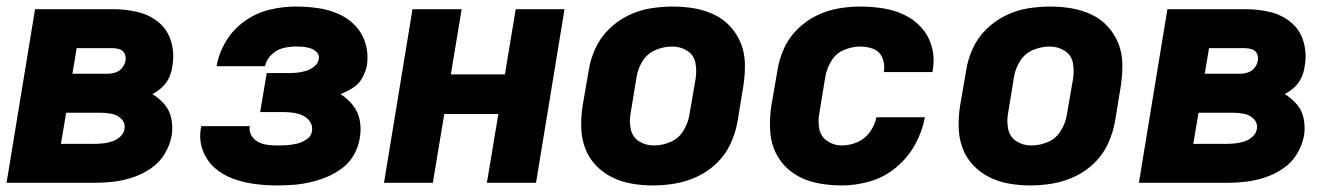

<svg xmlns="http://www.w3.org/2000/svg" viewBox="-20 -558 4072 586"><path d="M0 0H269Q298 0 327 -3.5Q356 -7 385 -16.5Q414 -26 440.5 -44Q467 -62 483 -89Q499 -116 504 -144Q508 -170 503 -195.5Q498 -221 482 -239.5Q466 -258 445 -271Q461 -279 475 -292Q489 -305 496.5 -322Q504 -339 506 -356Q513 -394 502.5 -430.5Q492 -467 464 -490Q436 -513 399.5 -521.5Q363 -530 324 -530H87ZM201 -333 214 -411H324Q335 -411 345.5 -407.5Q356 -404 360.5 -394Q365 -384 363 -373Q361 -361 353 -351Q345 -341 333 -337Q321 -333 309 -333ZM166 -119 182 -214H287Q304 -214 321.5 -210.5Q339 -207 351 -194.5Q363 -182 360 -164Q358 -151 347 -141Q336 -131 322.5 -126.5Q309 -122 295.5 -120.5Q282 -119 269 -119Z M826 8Q851 8 876.5 6Q902 4 928 -2Q954 -8 979 -18.5Q1004 -29 1026 -46Q1048 -63 1061 -87Q1074 -111 1078 -136Q1083 -164 1078 -190.5Q1073 -217 1057 -237Q1041 -257 1019 -271Q1038 -278 1056.5 -289.5Q1075 -301 1085.5 -320Q1096 -339 1100 -359Q1105 -393 1095.5 -425Q1086 -457 1064 -480Q1042 -503 1012 -516Q982 -529 949 -533.5Q916 -538 882 -538Q843 -538 803 -528.5Q763 -519 727.5 -494Q692 -469 670 -432.5Q648 -396 641 -356H789Q793 -376 808.5 -391Q824 -406 843.5 -411Q863 -416 882 -416Q894 -416 905.5 -415Q917 -414 928 -410.5Q939 -407 947 -398.5Q955 -390 953 -378Q951 -365 939.5 -355.5Q928 -346 915 -342Q902 -338 889 -336.5Q876 -335 863 -335H794L774 -216H844Q859 -216 874.5 -214Q890 -212 904 -205.5Q918 -199 926.5 -186Q935 -173 932 -157Q930 -142 915.5 -132.5Q901 -123 886 -119.5Q871 -116 856 -115Q841 -114 826 -114Q811 -114 796 -116Q781 -118 768.5 -124.5Q756 -131 748 -143.5Q740 -156 742 -171L743 -173H594Q594 -169 593 -166Q587 -131 599 -99Q611 -67 635.5 -45.5Q660 -24 691.5 -12.5Q723 -1 757 3.5Q791 8 826 8Z M1152 0H1301L1336 -210H1501L1466 0H1616L1703 -530H1554L1521 -331H1356L1389 -530H1239Z M1973 8Q2007 8 2041.5 2Q2076 -4 2109 -19.5Q2142 -35 2168.5 -61Q2195 -87 2210 -120Q2225 -153 2231 -187L2249 -297Q2254 -330 2253.5 -363Q2253 -396 2241.5 -425Q2230 -454 2209 -477Q2188 -500 2159.5 -513.5Q2131 -527 2099 -532.5Q2067 -538 2034 -538Q2000 -538 1965.5 -532.5Q1931 -527 1898 -511Q1865 -495 1838.5 -469Q1812 -443 1797 -410Q1782 -377 1777 -344L1758 -234Q1753 -200 1754 -167.5Q1755 -135 1766 -105.5Q1777 -76 1798.5 -53.5Q1820 -31 1848 -17Q1876 -3 1908 2.5Q1940 8 1973 8ZM1976 -114Q1950 -114 1930 -127Q1910 -140 1905 -164.5Q1900 -189 1905 -214L1923 -324Q1927 -349 1941.5 -372Q1956 -395 1981 -405.5Q2006 -416 2032 -416Q2057 -416 2077.5 -403Q2098 -390 2102.5 -366Q2107 -342 2103 -317L2084 -207Q2080 -182 2065.5 -158.5Q2051 -135 2026 -124.5Q2001 -114 1976 -114Z M2549 8Q2592 8 2635.5 -4.5Q2679 -17 2715 -47Q2751 -77 2773 -117Q2795 -157 2803 -200H2655Q2650 -176 2635 -155Q2620 -134 2596.5 -124Q2573 -114 2549 -114Q2525 -114 2505 -127.5Q2485 -141 2480.5 -165Q2476 -189 2481 -214L2499 -324Q2503 -348 2517 -371.5Q2531 -395 2556 -405.5Q2581 -416 2605 -416Q2627 -416 2646 -408.5Q2665 -401 2673 -381.5Q2681 -362 2678 -341L2677 -338H2826Q2827 -342 2827 -345Q2833 -381 2824 -414.5Q2815 -448 2793 -473Q2771 -498 2740.5 -512.5Q2710 -527 2675.5 -532.5Q2641 -538 2605 -538Q2572 -538 2538 -532Q2504 -526 2471.5 -510Q2439 -494 2413 -468Q2387 -442 2372.5 -409.5Q2358 -377 2353 -344L2334 -234Q2328 -194 2331 -154.5Q2334 -115 2352.5 -82.5Q2371 -50 2402 -29Q2433 -8 2471 0Q2509 8 2549 8Z M3125 8Q3159 8 3193.5 2Q3228 -4 3261 -19.5Q3294 -35 3320.5 -61Q3347 -87 3362 -120Q3377 -153 3383 -187L3401 -297Q3406 -330 3405.5 -363Q3405 -396 3393.5 -425Q3382 -454 3361 -477Q3340 -500 3311.5 -513.5Q3283 -527 3251 -532.5Q3219 -538 3186 -538Q3152 -538 3117.5 -532.5Q3083 -527 3050 -511Q3017 -495 2990.5 -469Q2964 -443 2949 -410Q2934 -377 2929 -344L2910 -234Q2905 -200 2906 -167.5Q2907 -135 2918 -105.5Q2929 -76 2950.5 -53.5Q2972 -31 3000 -17Q3028 -3 3060 2.5Q3092 8 3125 8ZM3128 -114Q3102 -114 3082 -127Q3062 -140 3057 -164.5Q3052 -189 3057 -214L3075 -324Q3079 -349 3093.5 -372Q3108 -395 3133 -405.5Q3158 -416 3184 -416Q3209 -416 3229.5 -403Q3250 -390 3254.5 -366Q3259 -342 3255 -317L3236 -207Q3232 -182 3217.5 -158.5Q3203 -135 3178 -124.5Q3153 -114 3128 -114Z M3456 0H3725Q3754 0 3783 -3.5Q3812 -7 3841 -16.5Q3870 -26 3896.5 -44Q3923 -62 3939 -89Q3955 -116 3960 -144Q3964 -170 3959 -195.5Q3954 -221 3938 -239.5Q3922 -258 3901 -271Q3917 -279 3931 -292Q3945 -305 3952.5 -322Q3960 -339 3962 -356Q3969 -394 3958.5 -430.5Q3948 -467 3920 -490Q3892 -513 3855.5 -521.5Q3819 -530 3780 -530H3543ZM3657 -333 3670 -411H3780Q3791 -411 3801.5 -407.5Q3812 -404 3816.5 -394Q3821 -384 3819 -373Q3817 -361 3809 -351Q3801 -341 3789 -337Q3777 -333 3765 -333ZM3622 -119 3638 -214H3743Q3760 -214 3777.5 -210.5Q3795 -207 3807 -194.5Q3819 -182 3816 -164Q3814 -151 3803 -141Q3792 -131 3778.5 -126.5Q3765 -122 3751.5 -120.5Q3738 -119 3725 -119Z"/></svg>

Font: Iosevka Sparkle Heavy Oblique
Style: Regular
Weight: 900
Italic angle: -9°
Designer: Belleve Invis
Foundry: Belleve Invis
Version: Version 4.5.0; ttfautohint (v1.8.3)